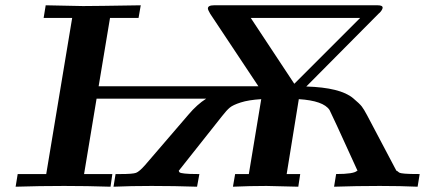

<svg xmlns="http://www.w3.org/2000/svg" viewBox="-20 -706 1619 726"><path d="M39.1 0 46.9 -47.9H154.8L252.9 -638.2H145L152.8 -686Q284.7 -683.1 293.9 -683.1Q337.9 -683.1 512.2 -686L503.9 -638.2H396L353 -379.9H957L774.9 -653.8Q766.1 -668.9 766.1 -673.8Q766.1 -686 789.1 -686H1408.2Q1427.2 -686 1426.8 -676.8Q1426.8 -672.9 1423.3 -667.5Q1419.9 -662.1 1416 -658.2L1412.1 -654.8L1138.2 -378.9Q1202.1 -377 1246.6 -366Q1291 -355 1315.4 -334.5Q1339.8 -314 1347.9 -303.5Q1356 -293 1368.2 -270L1479 -60.1H1481Q1487.8 -54.2 1491.5 -52.5Q1495.1 -50.8 1511.5 -49.3Q1527.8 -47.9 1564 -47.9H1566.9L1559.1 0Q1494.1 -2.9 1416 -2.9Q1328.1 -2.9 1243.2 0L1251 -47.9Q1317.9 -47.9 1330.1 -60.1H1332Q1230 -284.2 1226.1 -290Q1203.1 -325.2 1109.9 -331.1L1064 -47.9H1115.2L1107.9 0Q1000 -2.9 987.8 -2.9Q923.8 -2.9 860.8 0L869.1 -47.9H920.9L967.8 -331.1Q919.9 -328.1 890.4 -318.6Q860.8 -309.1 848.9 -299.1Q836.9 -289.1 819.8 -267.1L655.8 -60.1Q657.7 -55.2 659.9 -53.5Q662.1 -51.8 678 -49.8Q693.8 -47.9 727.1 -47.9H733.9L725.1 0Q640.1 -2.9 553.2 -2.9Q474.1 -2.9 409.2 0L417 -47.9H436Q481.9 -47.9 494.4 -52.5Q506.8 -57.1 528.8 -82L692.9 -272.9Q725.1 -311 759.8 -333H345.2L297.9 -47.9H404.8L397.9 0Q310.1 -2.9 222.2 -2.9Q129.9 -2.9 39.1 0ZM928.2 -638.2 1092.8 -389.2 1341.8 -638.2Z"/></svg>

Font: CMU Serif Extra
Style: BoldSlanted
Weight: 700
Italic angle: -9.46001°
Version: Version 0.7.0